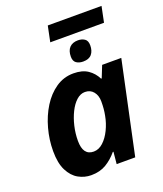

<svg xmlns="http://www.w3.org/2000/svg" viewBox="-156 -956 905 1067"><g transform="rotate(-20 297.0 -422.5)"><path d="M198.2 9.8Q158.7 9.8 123.5 -9.8Q88.4 -29.3 66.2 -72.8Q43.9 -116.2 43.9 -188Q43.9 -254.9 61.8 -320.3Q79.6 -385.7 112.8 -439Q146 -492.2 192.6 -524.2Q239.3 -556.2 296.9 -556.2Q349.1 -556.2 381.6 -534.2Q414.1 -512.2 432.1 -476.1H436L463.9 -545.9H577.1L460.9 0H351.1L357.9 -70.8H354Q324.7 -35.2 287.4 -12.7Q250 9.8 198.2 9.8ZM255.9 -108.9Q286.1 -108.9 312 -132.6Q337.9 -156.2 356.4 -194.3Q375 -232.4 382.8 -274.9Q386.7 -294.4 388.4 -314.2Q390.1 -334 390.1 -356.9Q390.1 -391.6 371.8 -414.3Q353.5 -437 321.8 -437Q294.9 -437 271.5 -415.8Q248 -394.5 230.5 -359.1Q212.9 -323.7 202.9 -281Q192.9 -238.3 192.9 -194.8Q192.9 -108.9 255.9 -108.9ZM235.8 -762.2 254.9 -855H572.8L553.7 -762.2ZM372.1 -599.1Q348.1 -599.1 332 -610.1Q315.9 -621.1 315.9 -647.9Q315.9 -683.1 333.7 -701.7Q351.6 -720.2 383.8 -720.2Q405.8 -720.2 422.4 -709.5Q439 -698.7 439 -670.9Q439 -638.2 422.9 -618.7Q406.7 -599.1 372.1 -599.1Z"/></g></svg>

Font: Open Sans
Style: Bold Italic
Weight: 700
Italic angle: -12°
Designer: Monotype Design Team
Foundry: Monotype Imaging Inc.
Version: Version 3.003; ttfautohint (v1.8.4)